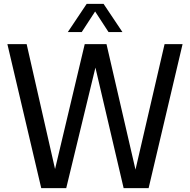

<svg xmlns="http://www.w3.org/2000/svg" viewBox="-20 -967 976 987"><path d="M192 0 18 -740H117L263 -98L415.5 -740H527.5L676.5 -95L826 -740H918.5L744 0H615.5L470.5 -619.5L320.5 0ZM328.5 -802 425.5 -947H512.5L609.5 -802H538L469 -908L400 -802Z"/></svg>

Font: Encode Sans Condensed Condensed Medium
Style: Regular
Weight: 500
Width: 3
Designer: Multiple Designers
Foundry: Impallari Type
Version: Version 3.000; ttfautohint (v1.8.3) -l 8 -r 50 -G 200 -x 14 